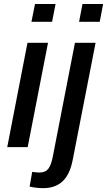

<svg xmlns="http://www.w3.org/2000/svg" viewBox="-20 -745 542 972"><path d="M261.2 -724.6 243.7 -634.8H139.2L157.2 -724.6ZM223.1 -528.3 120.1 0H16.6L119.1 -528.3ZM502 -724.6 484.9 -634.8H380.4L397.5 -724.6ZM198.7 207.5Q166 207.5 129.9 199.7L143.1 125Q153.8 126.5 163.1 127.4Q172.4 128.4 179.7 128.4Q210 128.4 224.9 109.1Q239.7 89.8 248 44.4L359.4 -528.3H463.9L348.1 64.5Q333.5 139.2 296.4 173.3Q259.3 207.5 198.7 207.5Z"/></svg>

Font: Arimo Medium
Style: Italic
Weight: 500
Italic angle: -12°
Designer: Steve Matteson
Foundry: Monotype Imaging Inc.
Version: Version 1.33